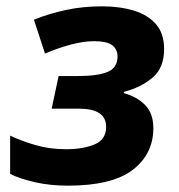

<svg xmlns="http://www.w3.org/2000/svg" viewBox="-20 -576 564 606"><path d="M194 10Q138 10 90 -1Q42 -12 12 -27V-148Q45 -132 90.5 -118.5Q136 -105 189 -105Q241 -105 278 -120Q315 -135 315 -176Q315 -233 229 -233H143L165 -336H226Q288 -336 319.5 -349Q351 -362 351 -398Q351 -420 334.5 -433Q318 -446 276 -446Q243 -446 202.5 -435Q162 -424 122 -407L87 -514Q135 -533 188 -544.5Q241 -556 302 -556Q358 -556 402.5 -542.5Q447 -529 472.5 -499.5Q498 -470 498 -421Q498 -362 461.5 -331Q425 -300 371 -286V-282Q412 -271 438 -244.5Q464 -218 464 -172Q464 -90 399 -40Q334 10 194 10Z"/></svg>

Font: BC Sans
Style: Bold Italic
Weight: 700
Italic angle: -12°
Designer: Monotype Design Team
Province of B.C.
Foundry: Monotype Imaging Inc.
Version: Version 2.000;GOOG;noto-source:20170915:90ef993387c0